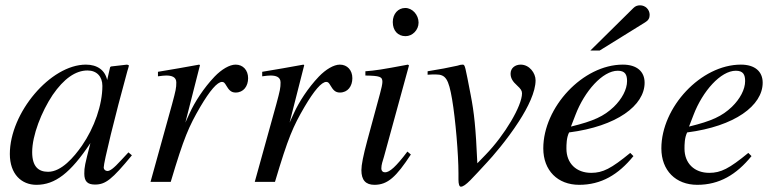

<svg xmlns="http://www.w3.org/2000/svg" viewBox="-20 -684 2920 722"><path d="M365 -361C365 -290 335 -204 288 -136C258 -93 211 -38 161 -38C125 -38 101 -57 101 -112C101 -175 136 -264 178 -327C220 -388 264 -419 309 -419C344 -419 365 -396 365 -361ZM463 -111 436 -82C406 -49 393 -41 384 -41C376 -41 370 -47 370 -54C370 -74 412 -246 459 -417C462 -427 463 -429 465 -438L458 -441L397 -434L394 -431L383 -383C375 -420 346 -441 303 -441C170 -441 17 -260 17 -105C17 -29 61 11 117 11C187 11 245 -33 320 -146C299 -64 297 -56 297 -31C297 -2 309 10 337 10C377 10 401 -9 476 -100Z M677 -223 732 -439 729 -441C657 -428 646 -426 574 -414V-397C589 -399 597 -400 605 -400C625 -400 643 -395 643 -374C643 -353 641 -344 627 -292L546 0H622C672 -168 690 -208 733 -282C769 -343 797 -376 815 -376C822 -376 825 -372 831 -362C840 -347 848 -336 866 -336C896 -336 913 -360 913 -390C913 -420 894 -441 866 -441C843 -441 813 -423 787 -396C746 -353 712 -300 693 -258Z M1069 -223 1124 -439 1121 -441C1049 -428 1038 -426 966 -414V-397C981 -399 989 -400 997 -400C1017 -400 1035 -395 1035 -374C1035 -353 1033 -344 1019 -292L938 0H1014C1064 -168 1082 -208 1125 -282C1161 -343 1189 -376 1207 -376C1214 -376 1217 -372 1223 -362C1232 -347 1240 -336 1258 -336C1288 -336 1305 -360 1305 -390C1305 -420 1286 -441 1258 -441C1235 -441 1205 -423 1179 -396C1138 -353 1104 -300 1085 -258Z M1512 -114C1469 -57 1445 -36 1428 -36C1420 -36 1414 -41 1414 -51C1414 -65 1419 -78 1424 -95L1518 -438L1514 -441C1413 -422 1393 -419 1354 -416V-400C1408 -399 1418 -396 1418 -376C1418 -368 1414 -350 1409 -332L1361 -155C1346 -99 1339 -64 1339 -44C1339 -7 1355 11 1388 11C1438 11 1470 -19 1525 -103ZM1554 -599C1554 -628 1531 -654 1504 -654C1477 -654 1457 -632 1457 -601C1457 -569 1476 -548 1505 -548C1531 -548 1554 -571 1554 -599Z M1775 -70C1769 -205 1763 -260 1750 -327C1729 -435 1729 -441 1720 -441C1715 -441 1708 -440 1700 -437C1668 -430 1633 -423 1588 -416V-403C1599 -404 1609 -404 1619 -404C1656 -404 1667 -387 1680 -311C1693 -235 1704 -102 1704 -33V-9C1704 8 1707 18 1713 18C1730 18 1757 -15 1812 -74C1830 -93 1886 -157 1931 -227C1966 -281 1994 -339 1994 -382C1994 -409 1971 -441 1938 -441C1917 -441 1900 -428 1900 -407C1900 -391 1907 -378 1925 -362C1938 -350 1943 -343 1943 -333C1943 -286 1878 -176 1806 -102Z M2200 -494H2235L2406 -600C2418 -607 2423 -616 2423 -628C2423 -648 2407 -664 2387 -664C2377 -664 2369 -661 2362 -654ZM2144 -252C2178 -341 2246 -418 2303 -418C2331 -418 2338 -403 2338 -379C2338 -348 2319 -312 2288 -282C2251 -247 2213 -229 2127 -208ZM2350 -109C2278 -50 2247 -34 2203 -34C2147 -34 2110 -70 2110 -125C2110 -140 2110 -166 2120 -186C2299 -209 2404 -287 2404 -373C2404 -415 2375 -441 2322 -441C2172 -441 2023 -281 2023 -126C2023 -43 2077 11 2158 11C2241 11 2305 -27 2362 -97Z M2588 -252C2622 -341 2690 -418 2747 -418C2775 -418 2782 -403 2782 -379C2782 -348 2763 -312 2732 -282C2695 -247 2657 -229 2571 -208ZM2794 -109C2722 -50 2691 -34 2647 -34C2591 -34 2554 -70 2554 -125C2554 -140 2554 -166 2564 -186C2743 -209 2848 -287 2848 -373C2848 -415 2819 -441 2766 -441C2616 -441 2467 -281 2467 -126C2467 -43 2521 11 2602 11C2685 11 2749 -27 2806 -97Z"/></svg>

Font: XITS
Style: Italic
Weight: 400
Italic angle: -16.33°
Designer: MicroPress Inc., with final additions and corrections provided by Coen Hoffman, Elsevier (retired)
Version: Version 1.302